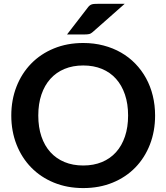

<svg xmlns="http://www.w3.org/2000/svg" viewBox="-20 -950 848 978"><path d="M616.5 -254.8Q632.5 -302 632.5 -361.5Q632.5 -421 616.5 -468.2Q600.5 -515.5 571 -548.5Q541.5 -581.5 499.2 -599Q457 -616.5 404 -616.5Q351 -616.5 308.8 -599Q266.5 -581.5 236.8 -548.5Q207 -515.5 191 -468.2Q175 -421 175 -361.5Q175 -302 191 -254.8Q207 -207.5 236.8 -174.8Q266.5 -142 308.8 -124.5Q351 -107 404 -107Q457 -107 499.2 -124.5Q541.5 -142 571 -174.8Q600.5 -207.5 616.5 -254.8ZM770 -361.5Q770 -282 743.8 -214.2Q717.5 -146.5 669.5 -97Q621.5 -47.5 554 -19.8Q486.5 8 404 8Q322 8 254.5 -19.8Q187 -47.5 138.8 -97Q90.5 -146.5 64 -214.2Q37.5 -282 37.5 -361.5Q37.5 -441 64 -508.8Q90.5 -576.5 138.8 -626Q187 -675.5 254.5 -703.2Q322 -731 404 -731Q459 -731 507.5 -718.2Q556 -705.5 596.5 -682.2Q637 -659 669.2 -625.8Q701.5 -592.5 724 -551.5Q746.5 -510.5 758.2 -462.5Q770 -414.5 770 -361.5ZM615 -930.5 453 -787.5Q443 -778.5 434 -776.5Q425 -774.5 411 -774.5H321.5L426 -910Q431 -917 436 -921.2Q441 -925.5 447 -927.5Q453 -929.5 460.2 -930Q467.5 -930.5 477.5 -930.5Z"/></svg>

Font: Lato
Style: Bold
Weight: 700
Designer: Lukasz Dziedzic with Adam Twardoch and Botio Nikoltchev
Foundry: tyPoland Lukasz Dziedzic
Version: Version 2.010; 2014-09-01; http://www.latofonts.com/; ttfaut